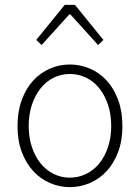

<svg xmlns="http://www.w3.org/2000/svg" viewBox="-20 -757 575 789"><path d="M267 12Q224 12 185 -5Q146 -22 116.5 -54Q87 -86 69.5 -132.5Q52 -179 52 -239Q52 -299 69.5 -346.5Q87 -394 116.5 -426Q146 -458 185 -475Q224 -492 267 -492Q310 -492 349.5 -475Q389 -458 418.5 -426Q448 -394 465.5 -346.5Q483 -299 483 -239Q483 -179 465.5 -132.5Q448 -86 418.5 -54Q389 -22 349.5 -5Q310 12 267 12ZM267 -27Q303 -27 334.5 -42.5Q366 -58 388.5 -86Q411 -114 424 -153Q437 -192 437 -239Q437 -287 424 -326Q411 -365 388.5 -393.5Q366 -422 334.5 -437.5Q303 -453 267 -453Q231 -453 200 -437.5Q169 -422 146.5 -393.5Q124 -365 111 -326Q98 -287 98 -239Q98 -192 111 -153Q124 -114 146.5 -86Q169 -58 200 -42.5Q231 -27 267 -27ZM129 -593 246 -737H288L405 -593L383 -572L269 -698H265L151 -572Z"/></svg>

Font: hySource Sans Pro Light
Style: Regular
Weight: 300
Designer: Paul D. Hunt
Foundry: Adobe Systems Incorporated
Version: Version 2.021;PS 2.000;hotconv 1.0.86;makeotf.lib2.5.63406